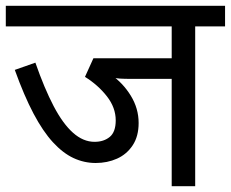

<svg xmlns="http://www.w3.org/2000/svg" viewBox="-20 -642 796 662"><path d="M653 -551V0H572V-370H435Q409 -370 393.5 -371Q378 -372 369 -375L362 -385Q404 -356 431 -312Q458 -268 458 -218Q458 -172 437.5 -141Q417 -110 383.5 -95Q350 -80 310 -80Q270 -80 233.5 -97Q197 -114 162.5 -151.5Q128 -189 95.5 -250.5Q63 -312 31 -401L102 -426Q133 -337 165 -276Q197 -215 232 -184Q267 -153 306 -153Q338 -153 358.5 -170Q379 -187 379 -227Q379 -271 348.5 -310Q318 -349 273 -377L302 -441H572V-551H0V-622H756V-551Z"/></svg>

Font: uhindi25
Style: Book
Weight: 400
Designer: Jelle Bosma - Monotype Design Team
Foundry: Monotype Imaging Inc.
Version: Version 2.003